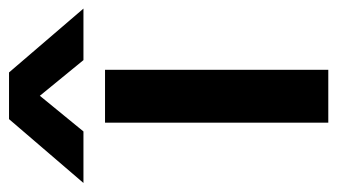

<svg xmlns="http://www.w3.org/2000/svg" viewBox="-252 -580 765 436"><g transform="rotate(-90 131.0 -362.5)"><path d="M50 -556H-67L78 -725H184L329 -556H212L131 -655ZM190 0H70V-507H190Z"/></g></svg>

Font: Hind Kochi SemiBold
Style: Regular
Weight: 600
Designer: Dhruvi Tolia
Foundry: Indian Type Foundry
Version: Version 0.702;PS 1.0;hotconv 1.0.81;makeotf.lib2.5.63406